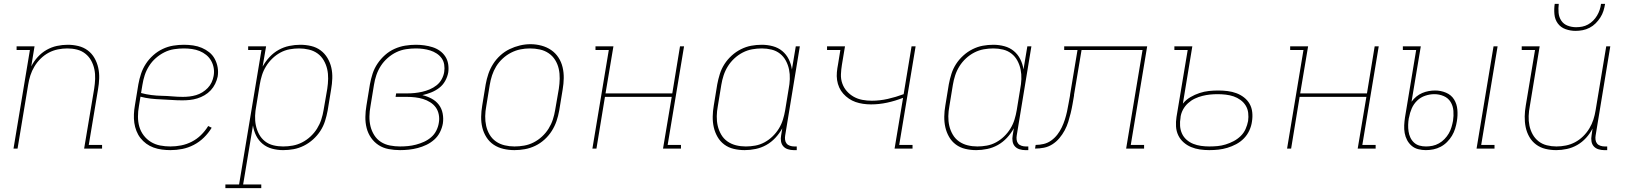

<svg xmlns="http://www.w3.org/2000/svg" viewBox="-20 -770 8440 995"><path d="M50 0 135 -511H66V-530H159L142 -426Q155 -452 175.5 -474.5Q196 -497 221.5 -511.5Q247 -526 275 -532Q303 -538 331 -538Q359 -538 386 -531.5Q413 -525 434.5 -509Q456 -493 469.5 -469.5Q483 -446 489 -419Q495 -392 494 -363.5Q493 -335 488 -307L440 -19H509V0H416L468 -310Q472 -335 473 -361Q474 -387 469 -411Q464 -435 452.5 -456Q441 -477 422 -492Q403 -507 379 -513Q355 -519 329 -519Q305 -519 280 -514Q255 -509 232.5 -497Q210 -485 191 -466.5Q172 -448 158.5 -425.5Q145 -403 137.5 -379.5Q130 -356 126 -331L71 0Z M863 8Q841 8 818.5 5Q796 2 775.5 -5.5Q755 -13 738 -25.5Q721 -38 708 -54.5Q695 -71 687 -91.5Q679 -112 676 -133.5Q673 -155 674 -178Q675 -201 679 -223L697 -333Q702 -361 711 -388Q720 -415 736 -439.5Q752 -464 774.5 -484Q797 -504 823.5 -516.5Q850 -529 878 -533.5Q906 -538 933 -538Q957 -538 981 -534.5Q1005 -531 1026 -522Q1047 -513 1064.5 -499Q1082 -485 1093 -464.5Q1104 -444 1108 -420.5Q1112 -397 1108 -373Q1104 -354 1095 -335.5Q1086 -317 1072 -302Q1058 -287 1040 -276.5Q1022 -266 1002.5 -260Q983 -254 963.5 -252Q944 -250 925 -250Q897 -250 869.5 -252Q842 -254 814.5 -255Q787 -256 760.5 -259Q734 -262 708 -269L700 -220Q695 -193 695 -165.5Q695 -138 702 -113.5Q709 -89 724.5 -68.5Q740 -48 762 -34.5Q784 -21 810 -16Q836 -11 863 -11Q891 -11 919 -16.5Q947 -22 973.5 -35.5Q1000 -49 1021.5 -70Q1043 -91 1059 -117L1077 -108Q1060 -80 1036.5 -57Q1013 -34 984 -19Q955 -4 924.5 2Q894 8 863 8ZM928 -268Q945 -268 962 -270Q979 -272 996 -277Q1013 -282 1028.5 -291.5Q1044 -301 1056.5 -314Q1069 -327 1076.5 -343Q1084 -359 1087 -376Q1091 -397 1087.5 -417.5Q1084 -438 1074 -455.5Q1064 -473 1048.5 -485.5Q1033 -498 1014.5 -505.5Q996 -513 975 -516Q954 -519 933 -519Q908 -519 882 -515Q856 -511 832 -499Q808 -487 787.5 -469Q767 -451 752.5 -428Q738 -405 730 -380.5Q722 -356 718 -330L711 -288Q737 -281 764 -277.5Q791 -274 818.5 -273.5Q846 -273 873.5 -270.5Q901 -268 928 -268Z M1148 205V186H1219L1335 -511H1266V-530H1359L1341 -425Q1356 -452 1377 -474.5Q1398 -497 1424 -511.5Q1450 -526 1479 -532Q1508 -538 1536 -538Q1565 -538 1592.5 -531.5Q1620 -525 1641.5 -509Q1663 -493 1677 -469.5Q1691 -446 1697 -419.5Q1703 -393 1702 -364Q1701 -335 1696 -307L1678 -197Q1673 -170 1664.5 -143Q1656 -116 1640.5 -92Q1625 -68 1603 -48Q1581 -28 1555 -15Q1529 -2 1502 3Q1475 8 1447 8Q1418 8 1390 0.5Q1362 -7 1341 -24.5Q1320 -42 1307.5 -67Q1295 -92 1291 -120L1240 186H1334V205ZM1447 -11Q1472 -11 1497 -15.5Q1522 -20 1545.5 -32Q1569 -44 1589 -62.5Q1609 -81 1623 -103.5Q1637 -126 1645 -150.5Q1653 -175 1657 -200L1676 -310Q1680 -336 1680.5 -362Q1681 -388 1675.5 -412Q1670 -436 1657.5 -457.5Q1645 -479 1625.5 -493Q1606 -507 1581 -513Q1556 -519 1530 -519Q1506 -519 1481 -514.5Q1456 -510 1433 -497.5Q1410 -485 1391 -466.5Q1372 -448 1358.5 -426Q1345 -404 1337.5 -380Q1330 -356 1326 -331L1308 -221Q1303 -196 1302 -170Q1301 -144 1306 -120Q1311 -96 1322.5 -74.5Q1334 -53 1353 -38Q1372 -23 1396.5 -17Q1421 -11 1447 -11Z M2053 8Q2023 8 1994 2.5Q1965 -3 1942 -18Q1919 -33 1903 -56Q1887 -79 1880 -106.5Q1873 -134 1873.5 -164Q1874 -194 1879 -223L1897 -333Q1902 -361 1911 -388.5Q1920 -416 1936.5 -440.5Q1953 -465 1975.5 -485Q1998 -505 2025 -517Q2052 -529 2080 -533.5Q2108 -538 2135 -538Q2157 -538 2179 -535Q2201 -532 2221.5 -525.5Q2242 -519 2259 -507Q2276 -495 2287.5 -477.5Q2299 -460 2302.5 -438.5Q2306 -417 2303 -395Q2299 -372 2287 -350.5Q2275 -329 2256 -314.5Q2237 -300 2214.5 -291Q2192 -282 2169 -277Q2194 -271 2216.5 -259Q2239 -247 2254 -227.5Q2269 -208 2274 -182Q2279 -156 2275 -130Q2271 -107 2260 -85Q2249 -63 2230.5 -46.5Q2212 -30 2190 -19.5Q2168 -9 2145 -3Q2122 3 2099 5.5Q2076 8 2053 8ZM2053 -11Q2074 -11 2094.5 -13Q2115 -15 2136 -20.5Q2157 -26 2177 -35Q2197 -44 2214 -58.5Q2231 -73 2241 -93Q2251 -113 2254 -133Q2258 -154 2254 -175.5Q2250 -197 2238.5 -213Q2227 -229 2209.5 -240Q2192 -251 2172.5 -257Q2153 -263 2131.5 -265.5Q2110 -268 2088 -268H2030L2033 -286H2091Q2110 -286 2129.5 -288Q2149 -290 2168.5 -294.5Q2188 -299 2207 -307Q2226 -315 2242.5 -328Q2259 -341 2269 -359.5Q2279 -378 2282 -397Q2285 -416 2282 -435Q2279 -454 2268.5 -468.5Q2258 -483 2242.5 -493Q2227 -503 2209.5 -508.5Q2192 -514 2173 -516.5Q2154 -519 2135 -519Q2110 -519 2084 -515Q2058 -511 2034 -499.5Q2010 -488 1989 -469.5Q1968 -451 1953.5 -428.5Q1939 -406 1930.5 -381Q1922 -356 1918 -330L1900 -220Q1895 -194 1894.5 -167Q1894 -140 1900 -115.5Q1906 -91 1919.5 -69.5Q1933 -48 1954 -34.5Q1975 -21 2001 -16Q2027 -11 2053 -11Z M2646 8Q2617 8 2589 1.5Q2561 -5 2538.5 -20Q2516 -35 2501 -58.5Q2486 -82 2479.5 -109Q2473 -136 2473.5 -165Q2474 -194 2479 -223L2497 -333Q2502 -361 2511 -387.5Q2520 -414 2535.5 -438.5Q2551 -463 2573 -483Q2595 -503 2621 -515.5Q2647 -528 2674.5 -534.5Q2702 -541 2729 -541Q2758 -541 2786 -533.5Q2814 -526 2836.5 -510.5Q2859 -495 2874 -472Q2889 -449 2895.5 -421.5Q2902 -394 2901.5 -365Q2901 -336 2896 -307L2878 -197Q2873 -169 2864 -142.5Q2855 -116 2839.5 -91.5Q2824 -67 2802 -47Q2780 -27 2754 -14.5Q2728 -2 2700.5 3Q2673 8 2646 8ZM2646 -11Q2671 -11 2696.5 -15.5Q2722 -20 2745.5 -32Q2769 -44 2789 -62.5Q2809 -81 2823 -103.5Q2837 -126 2845 -150.5Q2853 -175 2857 -200L2876 -310Q2880 -336 2880.5 -362.5Q2881 -389 2875.5 -413.5Q2870 -438 2857 -459Q2844 -480 2823.5 -494Q2803 -508 2778 -513.5Q2753 -519 2726 -519Q2701 -519 2676.5 -514Q2652 -509 2628.5 -497Q2605 -485 2585 -466.5Q2565 -448 2551.5 -426Q2538 -404 2530 -379.5Q2522 -355 2518 -330L2500 -220Q2495 -194 2494.5 -168Q2494 -142 2499.5 -117.5Q2505 -93 2517.5 -72Q2530 -51 2550 -37Q2570 -23 2595 -17Q2620 -11 2646 -11Z M3050 0 3135 -511H3066V-530H3159L3118 -286H3464L3504 -530H3525L3440 -19H3509V0H3416L3461 -268H3115L3071 0Z M3839 8Q3810 8 3782.5 1.5Q3755 -5 3733.5 -21Q3712 -37 3698.5 -60.5Q3685 -84 3679 -110.5Q3673 -137 3673.5 -166Q3674 -195 3679 -223L3697 -333Q3702 -360 3710.5 -387Q3719 -414 3734.5 -438Q3750 -462 3772 -482Q3794 -502 3820 -515Q3846 -528 3873 -533Q3900 -538 3928 -538Q3957 -538 3985 -530.5Q4013 -523 4034 -505.5Q4055 -488 4067.5 -463Q4080 -438 4084 -410L4104 -530H4125L4049 -68Q4047 -57 4048.5 -45.5Q4050 -34 4056.5 -26Q4063 -18 4074 -14.5Q4085 -11 4096 -11H4109V8H4093Q4078 8 4063.5 3.5Q4049 -1 4039.5 -11.5Q4030 -22 4027.5 -37.5Q4025 -53 4028 -68L4034 -105Q4019 -78 3998 -55.5Q3977 -33 3951 -18.5Q3925 -4 3896 2Q3867 8 3839 8ZM3845 -11Q3869 -11 3894 -15.5Q3919 -20 3942 -32.5Q3965 -45 3984 -63.5Q4003 -82 4016.5 -104Q4030 -126 4037.5 -150.5Q4045 -175 4049 -199L4067 -309Q4072 -334 4073 -360Q4074 -386 4069 -410Q4064 -434 4052.5 -455.5Q4041 -477 4022 -492Q4003 -507 3978.5 -513Q3954 -519 3928 -519Q3903 -519 3878 -514.5Q3853 -510 3829.5 -498Q3806 -486 3786 -467.5Q3766 -449 3752 -426.5Q3738 -404 3730 -379.5Q3722 -355 3718 -330L3700 -220Q3695 -194 3694.5 -168Q3694 -142 3699.5 -118Q3705 -94 3717.5 -72.5Q3730 -51 3750 -37Q3770 -23 3794.5 -17Q3819 -11 3845 -11Z M4616 0 4660 -263Q4619 -247 4577.5 -238Q4536 -229 4494 -229Q4473 -229 4452.5 -232Q4432 -235 4413.5 -241.5Q4395 -248 4379 -259Q4363 -270 4350 -284.5Q4337 -299 4329 -317Q4321 -335 4318 -355Q4315 -375 4317 -396Q4319 -417 4323 -437L4335 -511H4266V-530H4359L4343 -434Q4339 -410 4338 -385Q4337 -360 4345 -337.5Q4353 -315 4368.5 -297.5Q4384 -280 4404.5 -268.5Q4425 -257 4449 -252.5Q4473 -248 4498 -248Q4539 -248 4581 -257.5Q4623 -267 4663 -282L4704 -530H4725L4640 -19H4709V0Z M5039 8Q5010 8 4982.5 1.5Q4955 -5 4933.5 -21Q4912 -37 4898.5 -60.5Q4885 -84 4879 -110.5Q4873 -137 4873.5 -166Q4874 -195 4879 -223L4897 -333Q4902 -360 4910.5 -387Q4919 -414 4934.5 -438Q4950 -462 4972 -482Q4994 -502 5020 -515Q5046 -528 5073 -533Q5100 -538 5128 -538Q5157 -538 5185 -530.5Q5213 -523 5234 -505.5Q5255 -488 5267.5 -463Q5280 -438 5284 -410L5304 -530H5325L5249 -68Q5247 -57 5248.5 -45.5Q5250 -34 5256.5 -26Q5263 -18 5274 -14.5Q5285 -11 5296 -11H5309V8H5293Q5278 8 5263.5 3.5Q5249 -1 5239.5 -11.5Q5230 -22 5227.5 -37.5Q5225 -53 5228 -68L5234 -105Q5219 -78 5198 -55.5Q5177 -33 5151 -18.5Q5125 -4 5096 2Q5067 8 5039 8ZM5045 -11Q5069 -11 5094 -15.5Q5119 -20 5142 -32.5Q5165 -45 5184 -63.5Q5203 -82 5216.5 -104Q5230 -126 5237.5 -150.5Q5245 -175 5249 -199L5267 -309Q5272 -334 5273 -360Q5274 -386 5269 -410Q5264 -434 5252.5 -455.5Q5241 -477 5222 -492Q5203 -507 5178.5 -513Q5154 -519 5128 -519Q5103 -519 5078 -514.5Q5053 -510 5029.5 -498Q5006 -486 4986 -467.5Q4966 -449 4952 -426.5Q4938 -404 4930 -379.5Q4922 -355 4918 -330L4900 -220Q4895 -194 4894.5 -168Q4894 -142 4899.5 -118Q4905 -94 4917.5 -72.5Q4930 -51 4950 -37Q4970 -23 4994.5 -17Q5019 -11 5045 -11Z M5344 0 5347 -19Q5368 -19 5389 -24Q5410 -29 5428 -42Q5446 -55 5459.5 -72.5Q5473 -90 5482.5 -110Q5492 -130 5498.5 -150.5Q5505 -171 5509.5 -191.5Q5514 -212 5517.5 -233Q5521 -254 5525 -274Q5525 -277 5525.5 -279Q5526 -281 5526 -283L5564 -511H5495V-530H5925L5840 -19H5909V0H5816L5901 -511H5585L5546 -279Q5546 -278 5546 -277.5Q5546 -277 5546 -276V-275Q5542 -252 5538 -229Q5534 -206 5528.5 -183.5Q5523 -161 5516 -138.5Q5509 -116 5497.5 -94.5Q5486 -73 5470 -54Q5454 -35 5433.5 -22Q5413 -9 5390 -4.5Q5367 0 5344 0Z M6247 8Q6222 8 6198 4.5Q6174 1 6152.5 -8Q6131 -17 6113.5 -32.5Q6096 -48 6086 -69Q6076 -90 6074.5 -114.5Q6073 -139 6077 -164L6135 -511H6066V-530H6159L6110 -233Q6126 -253 6149 -266.5Q6172 -280 6196.5 -288Q6221 -296 6245 -298.5Q6269 -301 6294 -301Q6318 -301 6342 -298Q6366 -295 6387.5 -287Q6409 -279 6427 -265Q6445 -251 6456 -231.5Q6467 -212 6469.5 -188Q6472 -164 6468 -140Q6465 -117 6454.5 -94Q6444 -71 6426.5 -53Q6409 -35 6386.5 -23Q6364 -11 6340.5 -4Q6317 3 6294 5.5Q6271 8 6247 8ZM6247 -11Q6269 -11 6290 -13Q6311 -15 6332 -21.5Q6353 -28 6373 -38.5Q6393 -49 6409.5 -65Q6426 -81 6435 -101.5Q6444 -122 6448 -143Q6451 -164 6448.5 -185Q6446 -206 6435.5 -223Q6425 -240 6408.5 -252Q6392 -264 6373 -270.5Q6354 -277 6332.5 -279.5Q6311 -282 6290 -282Q6270 -282 6250.5 -280Q6231 -278 6211 -273Q6191 -268 6172 -259Q6153 -250 6137 -235.5Q6121 -221 6111 -202.5Q6101 -184 6098 -164V-161Q6094 -139 6095.5 -117.5Q6097 -96 6105.5 -77.5Q6114 -59 6129.5 -45.5Q6145 -32 6164 -24.5Q6183 -17 6204 -14Q6225 -11 6247 -11Z M6650 0 6735 -511H6666V-530H6759L6718 -286H7064L7104 -530H7125L7040 -19H7109V0H7016L7061 -268H6715L6671 0Z M7632 0 7720 -530H7741L7656 -19H7725V0ZM7369 8Q7369 8 7369 8Q7369 8 7369 8Q7349 8 7329.5 3Q7310 -2 7295.5 -14.5Q7281 -27 7272 -44Q7263 -61 7259.5 -80.5Q7256 -100 7257 -120.5Q7258 -141 7261 -161L7319 -511H7250V-530H7343L7295 -243Q7306 -258 7320 -269.5Q7334 -281 7350.5 -288Q7367 -295 7384 -298Q7401 -301 7417 -301Q7447 -301 7474 -289.5Q7501 -278 7515.5 -254.5Q7530 -231 7532.5 -201.5Q7535 -172 7530 -142Q7527 -123 7521 -103.5Q7515 -84 7504.5 -66.5Q7494 -49 7479 -34Q7464 -19 7446 -9.5Q7428 0 7408.5 4Q7389 8 7369 8ZM7370 -11Q7387 -11 7404 -14.5Q7421 -18 7437 -27Q7453 -36 7466 -49.5Q7479 -63 7488 -78.5Q7497 -94 7502 -111Q7507 -128 7510 -144Q7514 -170 7512 -195.5Q7510 -221 7497.5 -241.5Q7485 -262 7462 -272Q7439 -282 7413 -282Q7390 -282 7366 -274Q7342 -266 7324 -248.5Q7306 -231 7296 -208Q7286 -185 7282 -161L7281 -158Q7278 -141 7277.5 -123.5Q7277 -106 7279.5 -89Q7282 -72 7289 -57Q7296 -42 7308 -31Q7320 -20 7336 -15.5Q7352 -11 7370 -11Z M8045 8Q8016 8 7989 1.5Q7962 -5 7940.5 -21Q7919 -37 7905.5 -60.5Q7892 -84 7886.5 -111Q7881 -138 7881.5 -166.5Q7882 -195 7887 -223L7935 -511H7866V-530H7959L7908 -220Q7903 -195 7902 -169Q7901 -143 7906 -119Q7911 -95 7922.5 -74Q7934 -53 7953 -38Q7972 -23 7996.5 -17Q8021 -11 8046 -11Q8070 -11 8095 -16Q8120 -21 8142.5 -33Q8165 -45 8184 -63.5Q8203 -82 8216.5 -104.5Q8230 -127 8237.5 -150.5Q8245 -174 8249 -199L8304 -530H8325L8249 -68Q8247 -57 8248.5 -45.5Q8250 -34 8256.5 -26Q8263 -18 8274 -14.5Q8285 -11 8296 -11H8309V8H8293Q8278 8 8263.5 3.5Q8249 -1 8239.5 -11.5Q8230 -22 8227.5 -37.5Q8225 -53 8228 -68L8233 -104Q8220 -78 8199.5 -55.5Q8179 -33 8153.5 -18.5Q8128 -4 8100 2Q8072 8 8045 8ZM8145 -610Q8118 -610 8093 -619Q8068 -628 8053 -648.5Q8038 -669 8035.5 -696Q8033 -723 8037 -750H8058Q8055 -727 8057 -704Q8059 -681 8071 -663Q8083 -645 8104 -637Q8125 -629 8148 -629Q8164 -629 8179.5 -632Q8195 -635 8209.5 -643Q8224 -651 8236 -663Q8248 -675 8256.5 -689.5Q8265 -704 8270 -719Q8275 -734 8277 -750H8298Q8295 -731 8289.5 -713.5Q8284 -696 8273.5 -679.5Q8263 -663 8249 -649Q8235 -635 8217.5 -626Q8200 -617 8181.5 -613.5Q8163 -610 8145 -610Z"/></svg>

Font: Iosevka Slab Thin Extended
Style: Italic
Weight: 100
Width: 7
Italic angle: -9°
Monospace: yes
Designer: Belleve Invis
Foundry: Belleve Invis
Version: Version 11.1.0; ttfautohint (v1.8.3)